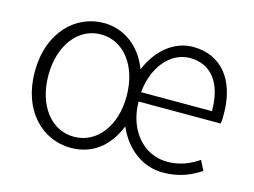

<svg xmlns="http://www.w3.org/2000/svg" viewBox="-81 -683 1099 832"><g transform="rotate(15 468.5 -267.0)"><path d="M291 13C384 13 456 -38 496 -138C536 -46 613 13 704 13C781 13 831 -12 873 -39L851 -83C810 -55 766 -37 710 -37C606 -37 525 -127 524 -257H892C895 -270 895 -284 895 -298C895 -454 818 -547 692 -547C608 -547 535 -488 496 -394C458 -495 377 -547 292 -547C166 -547 56 -444 56 -266C56 -89 166 13 291 13ZM292 -37C191 -37 117 -130 117 -266C117 -402 191 -496 292 -496C394 -496 468 -402 468 -266C468 -130 394 -37 292 -37ZM524 -299C535 -417 606 -497 691 -497C783 -497 842 -430 842 -299Z"/></g></svg>

Font: Noto Sans CJK JP Light
Style: Regular
Weight: 300
Designer: Ryoko NISHIZUKA (kana & ideographs); Paul D. Hunt (Latin, Greek & Cyrillic); Wenlong ZHANG (bopomofo); Sandoll Communica
Foundry: Adobe Systems Incorporated
Version: Version 1.004;PS 1.004;hotconv 1.0.82;makeotf.lib2.5.63406